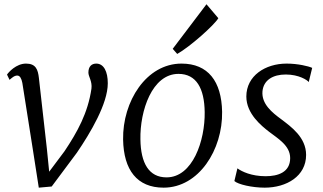

<svg xmlns="http://www.w3.org/2000/svg" viewBox="-20 -864 1506 894"><path d="M160.6 9.8 220.7 4.4 337.9 -152.8C401.4 -246.1 481.9 -381.3 481.9 -476.1C481.9 -530.8 463.4 -567.9 428.2 -567.9C406.7 -567.9 391.6 -554.7 391.6 -525.9C391.6 -507.3 410.2 -485.4 405.8 -451.2C389.2 -337.4 340.3 -249.5 280.3 -159.7L209 -64.5L198.2 -171.9L161.1 -501C156.7 -540 147 -567.9 101.1 -567.9C55.2 -567.9 19 -526.9 12.7 -516.6L24.4 -492.2C33.7 -500 46.4 -512.7 61 -512.2C73.2 -511.7 80.1 -498 84 -478L132.3 -171.9Z M553.2 -214.4C555.7 -72.3 618.2 9.8 741.7 9.8C905.8 9.8 1017.1 -167 1014.2 -343.3C1011.7 -485.4 948.7 -567.9 825.2 -567.9C661.1 -567.9 550.3 -391.6 553.2 -214.4ZM755.4 -38.1C673.8 -38.1 635.3 -103.5 633.8 -215.3C631.3 -348.1 688 -520 811 -520C894.5 -520 931.6 -452.1 933.1 -342.3C935.1 -209.5 877.4 -38.1 755.4 -38.1ZM805.2 -612.8C864.3 -646 978 -747.1 996.6 -779.3L941.4 -844.2L784.2 -636.7Z M1071.3 -21C1088.4 -5.4 1153.3 9.8 1212.4 9.8C1314.5 9.8 1405.3 -43.9 1405.3 -142.6C1405.3 -224.6 1335.4 -273.9 1289.1 -309.1C1247.1 -339.8 1197.3 -379.9 1202.1 -438.5C1207 -491.2 1251 -517.1 1310.5 -517.1C1372.1 -517.1 1411.6 -490.7 1417.5 -481.9L1433.6 -547.9C1417.5 -555.7 1366.7 -567.9 1314.5 -567.9C1215.3 -567.9 1127 -511.2 1127 -414.6C1127 -334 1197.8 -277.8 1232.9 -250.5C1273.4 -219.2 1331.1 -186.5 1331.1 -127.9C1331.1 -61.5 1273.9 -43.5 1216.8 -43.5C1150.9 -43.5 1106.4 -64.9 1085.4 -80.1Z"/></svg>

Font: Merriweather
Style: Light Italic
Weight: 300
Italic angle: -7.5°
Designer: Eben Sorkin
Foundry: Eben Sorkin
Version: Version 1.001